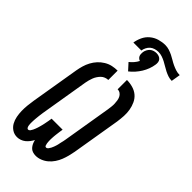

<svg xmlns="http://www.w3.org/2000/svg" viewBox="-325 -1130 1207 1207"><g transform="rotate(45 279.0 -526.5)"><path d="M276 8Q261 8 248 3.5Q235 -1 226 -11Q217 -21 211.5 -33Q206 -45 203 -59Q196 -46 186.5 -33.5Q177 -21 165 -11.5Q153 -2 138.5 3Q124 8 110 8Q85 8 65.5 -5Q46 -18 35 -38Q24 -58 19.5 -81.5Q15 -105 14.5 -129.5Q14 -154 16.5 -178.5Q19 -203 23 -228L77 -552Q81 -575 87.5 -597.5Q94 -620 105.5 -641.5Q117 -663 133.5 -681Q150 -699 171.5 -712Q193 -725 216 -730Q239 -735 262 -735V-652Q250 -652 237 -647Q224 -642 214.5 -632.5Q205 -623 197.5 -611.5Q190 -600 185.5 -588Q181 -576 177.5 -563.5Q174 -551 172 -539L118 -214Q117 -206 116 -199Q115 -192 114 -184.5Q113 -177 112.5 -169.5Q112 -162 111 -154.5Q110 -147 110 -139.5Q110 -132 109.5 -125Q109 -118 109.5 -110.5Q110 -103 111 -96Q112 -89 115.5 -82Q119 -75 126 -75Q134 -75 139.5 -82.5Q145 -90 148.5 -97.5Q152 -105 155 -112.5Q158 -120 160.5 -128Q163 -136 165 -143.5Q167 -151 169 -158.5Q171 -166 172.5 -174Q174 -182 175.5 -189.5Q177 -197 178.5 -205Q180 -213 181 -221L182 -228H280L279 -221Q278 -213 276.5 -205Q275 -197 274.5 -189.5Q274 -182 272.5 -174Q271 -166 271 -158.5Q271 -151 270 -143Q269 -135 269.5 -127.5Q270 -120 270 -112.5Q270 -105 271.5 -97.5Q273 -90 275.5 -82.5Q278 -75 286 -75Q294 -75 300 -83Q306 -91 310 -99Q314 -107 317 -115Q320 -123 322.5 -131Q325 -139 326.5 -147Q328 -155 330 -163.5Q332 -172 334 -180Q336 -188 337 -196L391 -521Q393 -535 394.5 -548.5Q396 -562 395.5 -575Q395 -588 393 -601Q391 -614 385.5 -625.5Q380 -637 369.5 -644.5Q359 -652 345 -652V-735Q372 -735 398 -727.5Q424 -720 443 -704Q462 -688 473 -664.5Q484 -641 488.5 -615Q493 -589 491.5 -562Q490 -535 486 -507L432 -183Q428 -161 422.5 -140Q417 -119 409 -98.5Q401 -78 388 -58.5Q375 -39 357.5 -24Q340 -9 318.5 -0.5Q297 8 276 8ZM207 -930Q211 -956 223 -982Q235 -1008 257 -1026.5Q279 -1045 306.5 -1053Q334 -1061 360 -1061Q379 -1061 396 -1055.5Q413 -1050 428.5 -1042.5Q444 -1035 458.5 -1026Q473 -1017 489 -1009.5Q505 -1002 522 -996.5Q539 -991 558 -991L548 -930Q530 -930 514 -935.5Q498 -941 483 -948.5Q468 -956 453.5 -965Q439 -974 424.5 -981.5Q410 -989 394 -994.5Q378 -1000 360 -1000Q346 -1000 331 -995.5Q316 -991 305 -981.5Q294 -972 287 -958Q280 -944 278 -930ZM312 -778 272 -822Q286 -833 298 -847Q310 -861 318 -877Q311 -879 304.5 -884.5Q298 -890 295 -897Q292 -904 291.5 -912.5Q291 -921 292 -930Q294 -941 299.5 -952Q305 -963 314 -971Q323 -979 334.5 -982.5Q346 -986 357 -986Q368 -986 378.5 -982.5Q389 -979 396 -971Q403 -963 404.5 -952Q406 -941 404 -930Q401 -909 393 -887.5Q385 -866 373 -846.5Q361 -827 345.5 -809.5Q330 -792 312 -778Z"/></g></svg>

Font: Iosevka Term Curly Oblique
Style: Bold
Weight: 700
Italic angle: -9°
Designer: Belleve Invis
Foundry: Belleve Invis
Version: Version 32.3.0